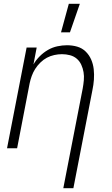

<svg xmlns="http://www.w3.org/2000/svg" viewBox="-20 -780 590 1010"><path d="M313 210 415 -314Q419 -336 421 -358Q423 -380 419.5 -400.5Q416 -421 407.5 -439.5Q399 -458 384 -471Q369 -484 348.5 -489.5Q328 -495 306 -495Q286 -495 265.5 -490.5Q245 -486 227 -476.5Q209 -467 193 -451.5Q177 -436 165.5 -418Q154 -400 147 -380.5Q140 -361 136 -342L70 0H17L120 -530H173L156 -441Q169 -464 189 -484Q209 -504 232.5 -517.5Q256 -531 282 -536.5Q308 -542 332 -542Q361 -542 386.5 -534.5Q412 -527 430.5 -509Q449 -491 459.5 -467Q470 -443 473 -416Q476 -389 474 -361Q472 -333 466 -305L366 210ZM301 -610 342 -760H400L348 -610Z"/></svg>

Font: Lode Dark
Style: Italic
Weight: 400
Italic angle: -11°
Monospace: yes
Designer: Belleve Invis
Foundry: Belleve Invis
Version: Version 29.2.0; ttfautohint (v1.8.3)